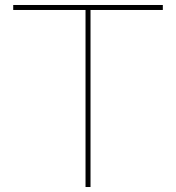

<svg xmlns="http://www.w3.org/2000/svg" viewBox="-20 -750 706 770"><path d="M323 -710H33V-730H633V-710H343V0H323Z"/></svg>

Font: Enso Thin
Style: Regular
Weight: 100
Designer: Coji Morishita
Foundry: UNDERFOREST DESIGN
Version: Version 1.000